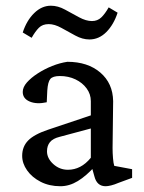

<svg xmlns="http://www.w3.org/2000/svg" viewBox="-20 -644 503 672"><path d="M191.4 7.8Q152.3 7.8 122.1 -7.8Q91.8 -23.4 74.7 -47.9Q57.6 -72.3 57.6 -98.6Q57.6 -130.9 78.6 -152.3Q99.6 -173.8 149.4 -190.4L297.9 -240.2V-290Q297.9 -314.5 283.2 -334.5Q268.6 -354.5 244.1 -366.2Q219.7 -377.9 189.5 -377.9Q165 -377.9 156.2 -367.7Q147.5 -357.4 145.5 -327.1L143.6 -286.1Q108.4 -278.3 84 -288.6Q59.6 -298.8 59.6 -322.3Q59.6 -338.9 74.2 -355.5Q88.9 -372.1 112.3 -387.2Q135.7 -402.3 162.6 -413.1Q189.5 -423.8 215.8 -427.7Q287.1 -427.7 331.1 -390.1Q375 -352.5 376 -290L374 -126Q374 -108.4 375.5 -90.3Q377 -72.3 379.9 -63.5L442.4 -51.8V-21.5L394.5 -3.9Q380.9 2 369.1 4.9Q357.4 7.8 349.6 7.8Q319.3 7.8 310.5 -26.4L299.8 -64.5H314.5Q282.2 -28.3 252.4 -10.3Q222.7 7.8 191.4 7.8ZM217.8 -49.8Q240.2 -49.8 260.3 -60.1Q280.3 -70.3 297.9 -91.8V-194.3L188.5 -165Q165 -159.2 154.8 -146.5Q144.5 -133.8 144.5 -114.3Q144.5 -89.8 166.5 -69.8Q188.5 -49.8 217.8 -49.8ZM360.4 -618.2 391.6 -599.6Q377.9 -557.6 352.1 -531.7Q326.2 -505.9 293 -505.9Q268.6 -505.9 243.7 -519.5Q218.8 -533.2 194.8 -546.4Q170.9 -559.6 150.4 -559.6Q128.9 -559.6 116.2 -546.9Q103.5 -534.2 90.8 -511.7L59.6 -530.3Q73.2 -572.3 99.6 -598.1Q126 -624 158.2 -624Q182.6 -624 207.5 -610.4Q232.4 -596.7 256.8 -583.5Q281.2 -570.3 301.8 -570.3Q321.3 -570.3 334.5 -583Q347.7 -595.7 360.4 -618.2Z"/></svg>

Font: Crimson Pro ExtraLight
Style: Regular
Weight: 400
Version: Version 1.002